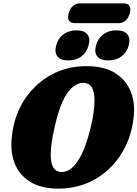

<svg xmlns="http://www.w3.org/2000/svg" viewBox="-20 -1104 813 1136"><path d="M496.5 -712.5Q598 -712 662.8 -670.8Q727.5 -629.5 754.5 -559.8Q781.5 -490 770 -404.5Q759 -310.5 720.2 -233.5Q681.5 -156.5 621.2 -101Q561 -45.5 484.2 -16.2Q407.5 13 320.5 12Q220 11 155.8 -30Q91.5 -71 65 -142.2Q38.5 -213.5 51.5 -305.5Q60.5 -390 96.5 -464Q132.5 -538 191 -594.2Q249.5 -650.5 327 -682Q404.5 -713.5 496.5 -712.5ZM344.5 -86Q374.5 -85.5 405.2 -110.5Q436 -135.5 464.5 -194Q493 -252.5 517 -351.5Q529 -402 534.2 -441.8Q539.5 -481.5 539 -511Q538.5 -563.5 523 -587.8Q507.5 -612 476.5 -614Q427.5 -617 382.2 -558.5Q337 -500 304.5 -357.5Q292 -305 286.2 -264Q280.5 -223 280 -192Q280 -136.5 296 -111.8Q312 -87 344.5 -86ZM384.5 -746.5Q340 -746.5 320.5 -769.5Q301 -792.5 312.5 -835Q323.5 -877.5 355.5 -901Q387.5 -924.5 432.5 -924.5Q477.5 -924.5 496.5 -901Q515.5 -877.5 504 -835Q493 -793.5 461.2 -770Q429.5 -746.5 384.5 -746.5ZM620.5 -746.5Q576 -746.5 556.2 -769.5Q536.5 -792.5 548 -835Q559.5 -877.5 591.5 -901Q623.5 -924.5 668 -924.5Q714.5 -924.5 733.5 -901Q752.5 -877.5 741.5 -835Q730.5 -793.5 698.5 -770Q666.5 -746.5 620.5 -746.5ZM386 -1025Q394 -1054 411.8 -1069Q429.5 -1084 453 -1084H712.5Q736 -1084 745.8 -1069Q755.5 -1054 748 -1025.5Q740 -996.5 722.2 -981.8Q704.5 -967 681 -967H421.5Q398 -967 388.2 -982Q378.5 -997 386 -1025Z"/></svg>

Font: Fraunces 72pt SuperSoft Black
Style: Italic
Weight: 900
Italic angle: -16°
Version: Version 1.000;[b76b70a41]